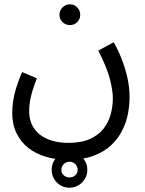

<svg xmlns="http://www.w3.org/2000/svg" viewBox="-20 -515 676 895"><path d="M37 11Q37 -13 41 -42Q45 -71 55.5 -105.5Q66 -140 83 -179L152 -150Q140 -120 132 -94Q124 -68 120 -44.5Q116 -21 116 2Q116 50 138.5 83Q161 116 202 133.5Q243 151 298 151Q359 151 399 133Q439 115 462.5 85Q486 55 496 18Q506 -19 506 -57Q506 -93 492 -147.5Q478 -202 438 -279L510 -318Q530 -283 546.5 -241.5Q563 -200 573.5 -154.5Q584 -109 584 -61Q584 -25 576.5 15Q569 55 549.5 93.5Q530 132 497.5 162.5Q465 193 415 211.5Q365 230 296 230Q242 230 194.5 216Q147 202 112 174.5Q77 147 57 106Q37 65 37 11ZM306 -398Q286 -398 271.5 -412Q257 -426 257 -446Q257 -466 271.5 -480.5Q286 -495 306 -495Q326 -495 340 -480.5Q354 -466 354 -446Q354 -426 340 -412Q326 -398 306 -398ZM304 360Q269 360 245 335.5Q221 311 221 277Q221 242 245 217.5Q269 193 304 193Q338 193 362.5 217.5Q387 242 387 277Q387 311 362.5 335.5Q338 360 304 360ZM304 312Q320 312 331 302Q342 292 342 277Q342 261 331 250Q320 239 304 239Q288 239 277 250Q266 261 266 277Q266 292 277 302Q288 312 304 312Z"/></svg>

Font: Noto Sans Arabic SemiCondensed
Style: Regular
Weight: 400
Width: 4
Designer: Monotype Design Team, Nadine Chahine, Nizar Qandah and Khaled Hosny
Foundry: Monotype Imaging Inc.
Version: Version 2.012